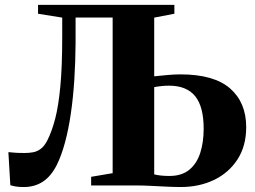

<svg xmlns="http://www.w3.org/2000/svg" viewBox="-20 -763 1048 790"><path d="M78.5 6.5Q57.5 6.5 45.8 4.5Q34 2.5 22.5 -1L14.5 -137Q30 -135.5 44 -134.5Q58 -133.5 82 -133.5Q99.5 -133.5 116.2 -136.5Q133 -139.5 148.2 -151Q163.5 -162.5 175.5 -187Q193 -221.5 206.8 -273.5Q220.5 -325.5 228.2 -406.8Q236 -488 236 -610.5V-690.5L136.5 -706.5V-743H697.5V-706.5L614.5 -690.5V-449Q637 -451.5 667.2 -454.2Q697.5 -457 722 -457Q860.5 -457 926.8 -399Q993 -341 993 -240Q993 -162 957 -106.8Q921 -51.5 860.2 -22.5Q799.5 6.5 724 6.5Q697 6.5 666.2 5Q635.5 3.5 602.2 1.8Q569 0 534 0H355V-35.5L443.5 -50.5V-691H291V-588Q290.5 -509 285.8 -435Q281 -361 271.5 -295.8Q262 -230.5 247.5 -177Q233 -123.5 214 -85Q190.5 -38 156.8 -15.8Q123 6.5 78.5 6.5ZM677 -39Q727.5 -39 758.5 -64.2Q789.5 -89.5 803.8 -133.5Q818 -177.5 818 -233.5Q818 -324.5 782.8 -367.5Q747.5 -410.5 675.5 -410.5Q660.5 -410.5 643.8 -408.8Q627 -407 614.5 -404.5V-45.5Q626 -42.5 641.5 -40.8Q657 -39 677 -39Z"/></svg>

Font: Merriweather 96pt ExtraBold
Style: Regular
Weight: 800
Version: Version 2.100